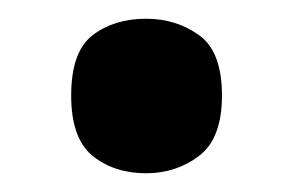

<svg xmlns="http://www.w3.org/2000/svg" viewBox="-20 -457 313 205"><path d="M136 -272Q102 -272 79 -290.5Q56 -309 56 -355Q56 -402 79 -419.5Q102 -437 136 -437Q168 -437 192.5 -419.5Q217 -402 217 -355Q217 -309 192.5 -290.5Q168 -272 136 -272Z"/></svg>

Font: Noto Serif Khmer ExtraCondensed Black
Style: Regular
Weight: 900
Width: 2
Designer: Danh Hong and the Monotype Design Team
Foundry: Monotype Imaging Inc.
Version: Version 2.004